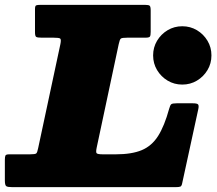

<svg xmlns="http://www.w3.org/2000/svg" viewBox="-70 -770 891 790"><path d="M-50 -27.5V-112.5Q-50 -125.5 -47.5 -130.2Q-45 -135 -32 -135H53Q75 -135 79.2 -138.8Q83.5 -142.5 87 -160.5L178.5 -588.5Q182.5 -608 177.5 -611.5Q172.5 -615 149 -615H101Q84.5 -615 79.2 -618Q74 -621 74 -637.5V-732.5Q74 -745.5 78.5 -747.8Q83 -750 96 -750H527Q542 -750 546 -746.2Q550 -742.5 550 -726.5V-639Q550 -624 546.8 -619.5Q543.5 -615 529 -615H455Q432 -615 427.2 -611.2Q422.5 -607.5 418.5 -588.5L328 -163.5Q324 -145 327.2 -140Q330.5 -135 354 -135H406Q472 -135 513.2 -152.2Q554.5 -169.5 580.5 -210.5Q606.5 -251.5 626 -322.5Q630 -337 634.5 -341Q639 -345 657 -345H723Q740.5 -345 744.8 -340.5Q749 -336 746 -321.5L679.5 -15.5Q677.5 -4.5 672 -2.2Q666.5 0 653 0H-20Q-38.5 0 -44.2 -4Q-50 -8 -50 -27.5ZM560 -542Q560 -575 576.2 -602.2Q592.5 -629.5 619.8 -645.8Q647 -662 680 -662Q713 -662 740.2 -645.8Q767.5 -629.5 783.8 -602.2Q800 -575 800 -542Q800 -509 783.8 -481.8Q767.5 -454.5 740.2 -438.2Q713 -422 680 -422Q647 -422 619.8 -438.2Q592.5 -454.5 576.2 -481.8Q560 -509 560 -542Z"/></svg>

Font: Besley* Fatface
Style: Italic
Weight: 900
Italic angle: -13°
Designer: Owen Earl
Foundry: indestructible type*
Version: Version 3.000; ttfautohint (v1.8.3)